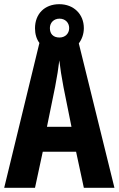

<svg xmlns="http://www.w3.org/2000/svg" viewBox="-20 -896 566 916"><path d="M380 0H526L356 -689C371 -709 380 -734 380 -762C380 -828 332 -876 263 -876C192 -876 147 -829 147 -761C147 -734 154 -710 168 -691L0 0H147L184 -172H343ZM264 -717C233 -717 218 -735 218 -762C218 -788 237 -807 264 -807C291 -807 310 -788 310 -762C310 -735 290 -717 264 -717ZM283 -480 321 -291H204L243 -482C252 -528 259 -573 263 -608C267 -572 274 -527 283 -480Z"/></svg>

Font: Noto Sans Thai Looped ExtraCondensed
Style: Bold
Weight: 700
Width: 2
Designer: Sasikarn Vongin, Ben Mitchell
Foundry: The Fontpad Ltd
Version: Version 1.001